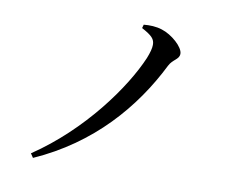

<svg xmlns="http://www.w3.org/2000/svg" viewBox="-81 -828 1163 965"><g transform="rotate(10 500.0 -345.5)"><path d="M131 12 145 33C433 -95 619 -312 733 -541C751 -577 784 -581 784 -611C784 -645 723 -699 671 -715C641 -725 607 -726 577 -723L572 -705C626 -676 640 -660 640 -631C640 -614 634 -591 622 -561C554 -401 377 -153 131 12Z"/></g></svg>

Font: GenKiMin2 TW SB
Style: Regular
Weight: 600
Version: Version 2.100;PS 2.1;hotconv 16.6.51;makeotf.lib2.5.65220 DE